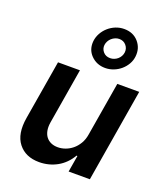

<svg xmlns="http://www.w3.org/2000/svg" viewBox="-153 -947 913 1058"><g transform="rotate(20 304.0 -418.0)"><path d="M53.3 -198.2 111.5 -545.5H240.1L185.4 -218Q181.5 -192.1 185.5 -171.2Q189.6 -150.2 200.6 -135.7Q211.6 -121.1 229.2 -113.1Q246.8 -105.1 269.9 -105.1Q291.2 -105.1 313.2 -112.9Q335.2 -120.7 354.2 -136.2Q373.2 -151.6 387.3 -175.1Q401.3 -198.5 406.2 -229.4L459.2 -545.5H587.7L496.8 0H372.2L388.5 -96.9H382.8Q369 -72.1 349.4 -52.6Q329.9 -33 306.5 -19.9Q283 -6.7 256.2 0.2Q229.4 7.1 201 7.1Q120.7 7.1 78.8 -46.5Q36.9 -99.8 53.3 -198.2ZM254.6 -722.7Q257.5 -747.2 269.7 -769.2Q282 -791.2 300.6 -807.5Q319.2 -823.9 342.9 -833.5Q366.5 -843 392.4 -843Q444.6 -843 475.9 -807.9Q507.5 -772 502.1 -722.7Q499.6 -698.2 487.4 -676.7Q475.1 -655.2 456.5 -639.2Q437.9 -623.2 414.2 -614Q390.6 -604.8 365.4 -604.8Q315 -604.8 281.6 -639.2Q249.3 -672.6 254.6 -722.7ZM332 -682.5Q346.9 -665.1 372.9 -665.1Q385.3 -665.1 396.5 -669.6Q407.7 -674 416.5 -681.6Q425.4 -689.3 431.3 -699.9Q437.1 -710.6 438.6 -722.7Q441.1 -746.1 426.1 -763.8Q410.9 -782 385.3 -782Q373.2 -782 361.9 -777.2Q350.5 -772.4 341.4 -764.4Q332.4 -756.4 326.5 -745.6Q320.7 -734.7 319.2 -722.7Q316.8 -699.9 332 -682.5Z"/></g></svg>

Font: Inter P Semi Bold
Style: Italic
Weight: 600
Italic angle: 9.39999°
Designer: Rasmus Andersson
Foundry: rsms
Version: Version 3.018;git-588b23468